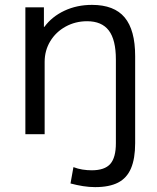

<svg xmlns="http://www.w3.org/2000/svg" viewBox="-20 -550 642 787"><path d="M370 217Q346 217 320.5 213Q295 209 269 202L281 135Q299 142 318 145Q337 148 356 148Q409 148 432 122Q455 96 455 37V-306Q455 -387 426 -425Q397 -463 337 -463Q289 -463 249 -441Q209 -419 186 -381Q163 -343 163 -296V0H84V-520H160V-440H162Q193 -482 244 -506Q295 -530 357 -530Q448 -530 491 -478.5Q534 -427 534 -320V37Q534 100 517 140Q500 180 464 198.5Q428 217 370 217Z"/></svg>

Font: M PLUS 1
Style: Regular
Weight: 400
Designer: Coji Morishita
Foundry: UNDERFOREST DESIGN
Version: Version 1.001